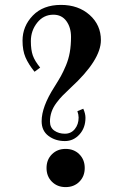

<svg xmlns="http://www.w3.org/2000/svg" viewBox="-20 -752 510 784"><path d="M170 -66C170 -43.3 177.3 -24.7 192 -10C206.7 4.7 225.3 12 248 12C270.7 12 289.3 4.7 304 -10C318.7 -24.7 326 -43.3 326 -66C326 -88.7 318.7 -107.3 304 -122C289.3 -136.7 270.7 -144 248 -144C225.3 -144 206.7 -136.7 192 -122C177.3 -107.3 170 -88.7 170 -66ZM72 -586C72 -559.3 76 -536.7 84 -518C92 -499.3 104.3 -479.7 121 -459L144 -476C129.3 -494 119.3 -510.5 114 -525.5C108.7 -540.5 106 -560 106 -584C106 -612.7 114.7 -637.8 132 -659.5C149.3 -681.2 171.3 -692 198 -692C220.7 -692 238.3 -683.3 251 -666C263.7 -648.7 270 -627 270 -601C270 -578.3 268.3 -557.5 265 -538.5C261.7 -519.5 256.3 -501.3 249 -484C241.7 -466.7 234.8 -452.3 228.5 -441C222.2 -429.7 213.3 -415 202 -397C167.3 -343 150 -296.3 150 -257C150 -231 159.3 -211 178 -197C196.7 -183 219 -176 245 -176C268.3 -176 288.2 -185 304.5 -203C320.8 -221 329 -243.7 329 -271C329 -282.3 326 -294.7 320 -308L296 -298C299.3 -288.7 301 -280 301 -272C301 -253.3 295.8 -237.7 285.5 -225C275.2 -212.3 261.7 -206 245 -206C228.3 -206 214 -210.2 202 -218.5C190 -226.8 184 -239.3 184 -256C184 -269.3 186.2 -282.3 190.5 -295C194.8 -307.7 201.5 -320 210.5 -332C219.5 -344 228 -354 236 -362C244 -370 255 -380.7 269 -394C351 -469.3 392 -534 392 -588C392 -629.3 376.7 -663.7 346 -691C315.3 -718.3 276.3 -732 229 -732C180.3 -732 142 -717.5 114 -688.5C86 -659.5 72 -625.3 72 -586Z"/></svg>

Font: Km Standard TT
Style: Bold
Weight: 700
Designer: Alexey Kryukov <alexios@thessalonica.org.ru>
Version: Version 2.0.2